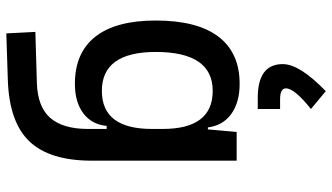

<svg xmlns="http://www.w3.org/2000/svg" viewBox="-248 -600 1082 626"><g transform="rotate(90 293.0 -287.0)"><path d="M88.9 233.4 84 138.7 250 133.8Q328.6 131.3 364.3 90.3Q399.9 49.3 400.4 -30.3V-93.8H390.6Q385.7 -44.9 349.4 -17.6Q313 9.8 253.4 9.8Q151.9 9.8 99.4 -57.1Q46.9 -124 46.9 -253.9Q46.9 -388.7 99.4 -458Q151.9 -527.3 253.4 -527.3Q314 -527.3 351.6 -500Q389.2 -472.7 395.5 -423.8H401.9L410.2 -517.6H503.9V-45.9Q503.9 92.3 440.9 158.2Q377.9 224.1 240.2 228.5ZM400.4 -276.4Q400.4 -439.5 276.4 -439.5Q149.4 -439.5 149.4 -253.9Q149.4 -78.1 276.4 -78.1Q400.4 -78.1 400.4 -241.2ZM277.3 -808.1 335.4 -759.8Q268.1 -706.1 268.1 -678.2Q268.1 -659.2 303.7 -659.2H335.4V-586.4H298.8Q189 -586.4 189 -668Q189 -723.1 277.3 -808.1Z"/></g></svg>

Font: Cascadia Mono PL
Style: Regular
Weight: 400
Monospace: yes
Designer: Aaron Bell
Foundry: Saja Typeworks
Version: Version 2404.023; ttfautohint (v1.8.4)